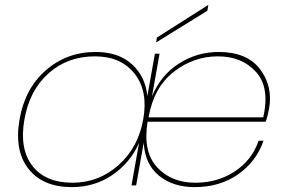

<svg xmlns="http://www.w3.org/2000/svg" viewBox="-20 -760 1175 787"><path d="M873 -529Q773 -529 691.5 -465Q610 -401 589 -279H1059Q1087 -401 1029.5 -465Q972 -529 873 -529ZM1060 -183Q1031 -98 956 -45.5Q881 7 778 7Q689 7 631.5 -40Q574 -87 569 -175L538 0H519L550 -174Q514 -93 441 -43Q368 7 274 7Q156 7 97 -67.5Q38 -142 60 -270Q82 -397 168 -472Q254 -547 372 -547Q465 -547 520.5 -497Q576 -447 584 -366L615 -540H634L603 -365Q639 -452 713.5 -499.5Q788 -547 876 -547Q992 -547 1045.5 -477Q1099 -407 1083 -315Q1076 -279 1069 -261H585Q565 -139 623.5 -75Q682 -11 781 -11Q872 -11 942.5 -57.5Q1013 -104 1040 -183ZM277 -11Q384 -11 465 -82.5Q546 -154 567 -270Q588 -386 532 -457.5Q476 -529 369 -529Q257 -529 179 -459.5Q101 -390 80 -270Q59 -150 112.5 -80.5Q166 -11 277 -11ZM623 -606 834 -740 830 -716 620 -586Z"/></svg>

Font: Poppins Thin
Style: Italic
Weight: 250
Italic angle: -10°
Designer: Ninad Kale (Devanagari), Jonny Pinhorn (Latin)
Foundry: Indian Type Foundry
Version: Version 3.200;PS 1.000;hotconv 16.6.54;makeotf.lib2.5.65590